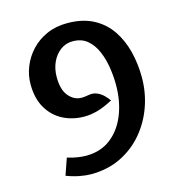

<svg xmlns="http://www.w3.org/2000/svg" viewBox="-107 -808 851 913"><g transform="rotate(-15 318.0 -352.0)"><path d="M230 10Q205.5 10 174 4Q142.5 -2 110 -14.5L138.5 -96.5Q166 -88 188.8 -84.5Q211.5 -81 230 -81Q301.5 -81 351.2 -119.2Q401 -157.5 427.5 -223.2Q454 -289 454 -370.5Q454 -411.5 447.2 -455.5Q440.5 -499.5 424.2 -537.5Q408 -575.5 379.8 -599.5Q351.5 -623.5 307.5 -623.5Q274 -623.5 247.8 -604Q221.5 -584.5 206.2 -551.8Q191 -519 191 -478Q191 -415 217.8 -384Q244.5 -353 280.5 -353Q286 -353 294.2 -353.8Q302.5 -354.5 313 -356.5Q336.5 -361.5 355.8 -353.5Q375 -345.5 389 -331.5Q403 -317.5 412 -304.5Q365.5 -280 332.5 -271.5Q299.5 -263 271 -263Q213 -263 165.5 -287.5Q118 -312 90 -360Q62 -408 62 -478Q62 -521.5 78.8 -563.5Q95.5 -605.5 127.2 -639.5Q159 -673.5 203.8 -693.5Q248.5 -713.5 304.5 -713.5Q380 -713.5 433 -685.5Q486 -657.5 518.8 -609.2Q551.5 -561 566.8 -500Q582 -439 582 -372.5Q582 -298.5 557.8 -230Q533.5 -161.5 487.5 -107.2Q441.5 -53 376.5 -21.5Q311.5 10 230 10Z"/></g></svg>

Font: Expletus Sans SemiBold
Style: Regular
Weight: 600
Version: Version 7.500